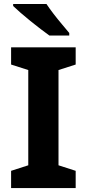

<svg xmlns="http://www.w3.org/2000/svg" viewBox="-20 -954 441 974"><path d="M363.9 0H36.3V-87.4L123.4 -115.5V-598.7L36.3 -626.6V-714H363.9V-626.6L276.8 -598.7V-115.5L363.9 -87.4ZM215.8 -933.6Q230.4 -911.6 251.2 -884.4Q272 -857.2 293.8 -831.5Q315.7 -805.8 331.3 -786.8V-773.6H230.8Q212 -787 186.4 -806.5Q160.8 -826 134.2 -847.5Q107.6 -869 84.4 -889.3Q61.2 -909.6 46.7 -923.6V-933.6Z"/></svg>

Font: Noto Sans Khmer UI
Style: Regular
Weight: 400
Designer: Danh Hong and the Monotype Design Team
Foundry: Monotype Imaging Inc.
Version: Version 2.002